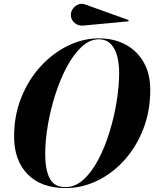

<svg xmlns="http://www.w3.org/2000/svg" viewBox="-20 -957 792 987"><path d="M409.4 -825.7Q384 -822.5 364.1 -838.7Q344.2 -855 344.2 -880.4Q344.2 -897.5 354.9 -912.4Q365.5 -927.2 382.7 -934.1Q399.9 -940.9 419.2 -933.6L641.8 -853.5L639.4 -847.4ZM317.4 9.8Q191.4 9.8 121.9 -61.4Q52.5 -132.6 52.5 -254.9Q52.5 -364.7 90 -457Q127.4 -549.3 190.2 -617.2Q252.9 -685.1 330.3 -722.4Q407.7 -759.8 487.5 -759.8Q566.7 -759.8 626.2 -727.5Q685.8 -695.3 719.1 -636Q752.4 -576.7 752.4 -495.1Q752.4 -385.3 716.3 -293Q680.2 -200.7 618.5 -132.8Q556.9 -64.9 479 -27.6Q401.1 9.8 317.4 9.8ZM487.5 -754.9Q441.4 -754.9 399.9 -716.6Q358.4 -678.2 324.1 -614.3Q289.8 -550.3 264.8 -472.4Q239.7 -394.5 226.1 -314.5Q212.4 -234.4 212.4 -164.8Q212.4 -85.4 235.2 -40.3Q258.1 4.9 317.4 4.9Q366.5 4.9 408.8 -33.4Q451.2 -71.8 485 -135.7Q518.8 -199.7 542.8 -277.6Q566.9 -355.5 579.7 -435.5Q592.5 -515.6 592.5 -585.2Q592.5 -628.2 582.8 -667Q573 -705.8 550 -730.3Q527.1 -754.9 487.5 -754.9Z"/></svg>

Font: Bodoni* 36
Style: Bold Italic
Weight: 700
Italic angle: -13°
Version: Version 2.000; ttfautohint (v1.8.1)